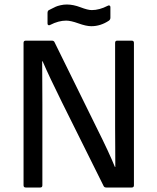

<svg xmlns="http://www.w3.org/2000/svg" viewBox="-20 -836 702 856"><path d="M387.2 -719.2Q364.3 -719.2 329.8 -731.7Q295.4 -744.1 274.9 -744.1Q241.2 -744.1 204.1 -725.1Q199.2 -722.2 195.6 -723.9Q191.9 -725.6 191.9 -731V-777.8Q191.9 -788.1 198.2 -791Q200.7 -792 210.9 -797.4Q221.2 -802.7 228.8 -806.2Q236.3 -809.6 250 -812.7Q263.7 -815.9 277.8 -815.9Q306.6 -815.9 339.1 -803.5Q371.6 -791 389.2 -791Q422.9 -791 460 -810.1Q464.8 -813 468.5 -811.3Q472.2 -809.6 472.2 -804.2V-756.8Q472.2 -749 465.8 -744.1Q428.7 -719.2 387.2 -719.2ZM95.2 0Q85 0 85 -9.8V-645Q85 -654.8 95.2 -654.8H210.9Q220.2 -654.8 223.1 -647.9L411.1 -266.1Q467.3 -153.8 492.2 -91.8H494.1Q494.1 -119.1 493.7 -180.7Q493.2 -242.2 493.2 -270V-645Q493.2 -654.8 502.9 -654.8H566.9Q577.1 -654.8 577.1 -645V-9.8Q577.1 0 566.9 0H454.1Q444.8 0 441.9 -6.8L256.8 -378.9Q199.2 -495.1 169.9 -563H168Q168 -528.8 168.5 -467Q168.9 -405.3 168.9 -371.1V-9.8Q168.9 0 159.2 0Z"/></svg>

Font: Sofia Sans
Style: Regular
Weight: 400
Designer: Botio Nikoltchev, Ani Petrova
Foundry: lettersoup
Version: Version 4.100